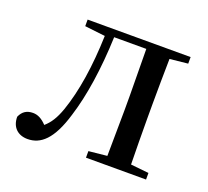

<svg xmlns="http://www.w3.org/2000/svg" viewBox="-97 -641 832 769"><g transform="rotate(20 318.5 -256.0)"><path d="M413 0H592V-28L515 -36C514 -92 513 -175 513 -230V-292C513 -346 514 -430 515 -486L592 -494V-522H153V-494L240 -484C236 -354 219 -242 188 -153C173 -111 157 -86 134 -66C115 -86 97 -96 76 -96C50 -96 32 -85 21 -60C21 -15 49 10 90 10C145 10 191 -28 225 -143C254 -235 272 -355 277 -492H414L416 -292V-230L414 -36L336 -28V0Z"/></g></svg>

Font: Noto Serif KR Medium
Style: Regular
Weight: 500
Designer: Ryoko NISHIZUKA 西塚涼子 (kana & ideographs); Frank Grießhammer (Latin, Greek & Cyrillic); Wenlong ZHANG 张文龙 (bopomofo); San
Foundry: Adobe
Version: Version 2.001;hotconv 1.1.0;makeotfexe 2.6.0